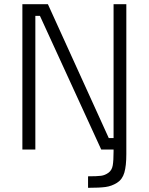

<svg xmlns="http://www.w3.org/2000/svg" viewBox="-20 -715 712 918"><path d="M87 0V-695H209L500 -55H523V-695H584V22Q584 78 574.5 110.5Q565 143 539.5 159Q514 175 485 179Q456 183 401 183V128Q444 128 463 125.5Q482 123 498.5 111Q515 99 519 76Q523 53 523 9V0H464L171 -639H149V0Z"/></svg>

Font: Titillium Web
Style: Light
Weight: 300
Version: Version 1.001;PS 57.000;hotconv 1.0.70;makeotf.lib2.5.55311